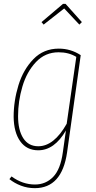

<svg xmlns="http://www.w3.org/2000/svg" viewBox="-20 -782 498 999"><path d="M400 -495 329 11Q302 197 161 197Q123 197 89 184Q55 171 29 150L40 136Q97 178 162 178Q218 178 256.5 138.5Q295 99 307 10L323 -103Q263 0 179 0Q119 0 85.5 -46.5Q52 -93 51 -174Q51 -257 76 -338.5Q101 -420 154 -474.5Q207 -529 286 -529Q348 -529 400 -495ZM74 -178Q74 -105 101 -63Q128 -21 179 -21Q261 -21 327 -138L377 -486Q338 -510 285 -510Q215 -510 167 -459Q119 -408 96.5 -331.5Q74 -255 74 -178ZM207 -654 196 -667 308 -762H321L406 -667L393 -654L314 -738Z"/></svg>

Font: Fira Sans Extra Condensed Thin
Style: Italic
Weight: 250
Width: 3
Italic angle: -8°
Designer: Carrois Corporate & Edenspiekermann AG
Foundry: Carrois Corporate GbR & Edenspiekermann AG
Version: Version 4.203